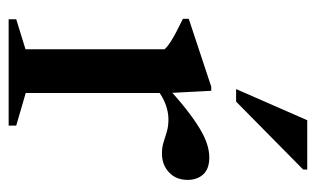

<svg xmlns="http://www.w3.org/2000/svg" viewBox="-163 -567 730 444"><g transform="rotate(90 202.0 -345.0)"><path d="M344 -464Q370.5 -464 383.2 -450Q396 -436 396 -414Q396 -387 378.5 -370.8Q361 -354.5 335 -354.5Q321 -354.5 309 -358.2Q297 -362 284.5 -365.8Q272 -369.5 256.5 -369.5Q244 -369.5 231 -366Q218 -362.5 205.8 -355.8Q193.5 -349 182.5 -339.5L175 -360.5Q207 -390.5 232.2 -410.2Q257.5 -430 277.5 -442Q297.5 -454 313.8 -459Q330 -464 344 -464ZM195 -372V-39.5L270.5 -17.5V0H24.5V-17.5L94 -39V-360.5Q87 -368 77.2 -374.2Q67.5 -380.5 54.2 -387.5Q41 -394.5 23.5 -403V-416.5L180.5 -468.5H190ZM186 -526 258 -690.5H372V-681L215 -526Z"/></g></svg>

Font: Newsreader 36pt Medium
Style: Regular
Weight: 500
Designer: Hugues Gentile
Foundry: Production Type
Version: Version 1.003